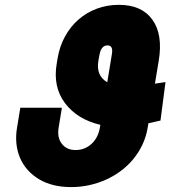

<svg xmlns="http://www.w3.org/2000/svg" viewBox="-20 -757 735 787"><path d="M49.7 -233 63.2 -315.3H233.7L220.2 -233Q213.8 -192.5 233.7 -167.3Q253.6 -142 289.8 -142Q310 -142 326.9 -149.1Q343.8 -156.2 356.5 -168.5Q369.3 -180.8 377.7 -197.3Q386 -213.8 389.2 -233L391.3 -245.4Q296.9 -267.4 246.4 -334.2Q196.4 -400.9 212.4 -495.7L215.9 -517Q224.1 -566.8 246.3 -607.2Q268.5 -647.7 301.5 -676.7Q334.5 -705.6 376.8 -721.4Q419 -737.2 467.3 -737.2Q561.1 -737.2 604.8 -676.1Q648.4 -615.1 630.7 -508.5L615.1 -414.1Q624.6 -415.5 635.3 -417.1Q646 -418.7 658.4 -420.5L637.8 -262.8Q623.6 -259.6 611.3 -256.9Q599.1 -254.3 588.4 -251.8L585.2 -233Q578.8 -195.3 563.2 -162.8Q547.6 -130.3 525 -103.3Q502.5 -76.3 473.7 -55.2Q445 -34.1 412.3 -19.7Q379.6 -5.3 343.9 2.3Q308.2 9.9 272 9.9Q194.6 9.9 140.6 -22Q113.6 -38 93.9 -60Q74.2 -82 62.5 -109Q50.8 -136 47.4 -167.3Q44 -198.5 49.7 -233ZM419.7 -419.7 438.9 -536.9Q444.2 -571 420.5 -571Q394.9 -571 387.8 -532.7L383.5 -509.2Q372.5 -447.1 419.7 -419.7Z"/></svg>

Font: Inter P Black
Style: Italic
Weight: 900
Italic angle: -9.40001°
Designer: Rasmus Andersson
Foundry: rsms
Version: Version 3.018;git-588b23468